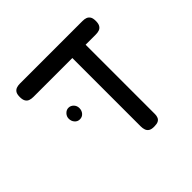

<svg xmlns="http://www.w3.org/2000/svg" viewBox="-148 -739 905 905"><g transform="rotate(-45 304.5 -286.5)"><path d="M92.8 -492Q79.5 -492 69.2 -495.6Q59 -499.2 53 -509Q47 -518.8 47 -536.8Q47 -555.8 53 -565Q59 -574.2 69.2 -577.9Q79.5 -581.5 91.8 -581.5H509.5Q522.8 -581.5 532.5 -577.9Q542.2 -574.2 548.2 -565Q554.2 -555.8 554.2 -536.8Q554.2 -518.8 548.2 -509Q542.2 -499.2 532.1 -495.6Q522 -492 508.5 -492ZM396 9.8Q378 9.8 368.8 3.8Q359.5 -2.2 355.9 -12.5Q352.2 -22.8 352.2 -36V-505L440.8 -500.8V-29Q440.8 -18.5 437.1 -9.4Q433.5 -0.2 424.1 4.8Q414.8 9.8 396 9.8ZM173.2 -262.2Q157.8 -262.2 147.8 -273.7Q137.8 -285.1 137.8 -301.8Q137.8 -316.5 148.6 -327.9Q159.5 -339.2 173.2 -339.2Q187.9 -339.2 198.5 -328.3Q209 -317.3 209 -301.7Q209 -285 199 -273.6Q189 -262.2 173.2 -262.2Z"/></g></svg>

Font: Fredoka Light
Style: Regular
Weight: 300
Designer: Ben Nathan
Foundry: Milena B. Brandão, Ben Nathan
Version: Version 2.001